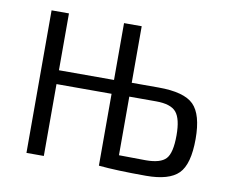

<svg xmlns="http://www.w3.org/2000/svg" viewBox="-61 -560 772 642"><g transform="rotate(10 325.0 -239.0)"><path d="M371 -292H462Q549 -292 581.5 -259.5Q614 -227 614 -144Q614 -58 582 -26Q550 6 472 6Q371 6 311 0V-244H124V0H65V-484H124V-291H311V-484H371ZM371 -46 462 -45Q512 -45 530.5 -65Q549 -85 549 -145Q549 -201 530.5 -223Q512 -245 462 -245H371Z"/></g></svg>

Font: exo2condensed_l
Style: Regular
Weight: 300
Width: 3
Designer: Natanael Gama
Version: Version 1.001;PS 001.001;hotconv 1.0.70;makeotf.lib2.5.58329